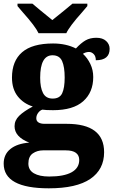

<svg xmlns="http://www.w3.org/2000/svg" viewBox="-27 -786 616 1042"><path d="M-7 102Q-7 52 29.5 22.5Q66 -7 132 -12Q52 -43 52 -101Q52 -133 77 -157.5Q102 -182 151 -208Q100 -224 69 -263.5Q38 -303 38 -365Q38 -455 93 -502.5Q148 -550 261 -550Q331 -550 385 -523Q413 -553 437.5 -567Q462 -581 496 -581Q530 -581 549 -563.5Q568 -546 568 -521Q568 -459 493 -459Q493 -481 481.5 -492.5Q470 -504 456 -504Q439 -504 423 -494Q448 -471 463.5 -438.5Q479 -406 479 -368Q479 -285 424.5 -236.5Q370 -188 261 -188Q221 -188 203 -191Q190 -187 180 -173.5Q170 -160 170 -144Q170 -129 182 -121.5Q194 -114 215 -114H335Q538 -114 538 40Q538 134 463 185Q388 236 238 236Q-7 236 -7 102ZM324 -365Q324 -423 310 -454.5Q296 -486 258 -486Q191 -486 191 -364Q191 -311 206.5 -281Q222 -251 259 -251Q297 -251 310.5 -280Q324 -309 324 -365ZM403 82Q403 57 385 43.5Q367 30 330 30H207Q175 30 151 46.5Q127 63 127 102Q127 137 157 154.5Q187 172 240 172Q320 172 361.5 149Q403 126 403 82ZM96 -720 68 -753V-766H149Q184 -736 257 -677Q342 -745 366 -766H447V-753L419 -720Q350 -643 333 -606H182Q165 -643 96 -720Z"/></svg>

Font: Noto Serif ExtraBold
Style: Regular
Weight: 800
Designer: Monotype Design Team
Foundry: Monotype Imaging Inc.
Version: Version 1.001